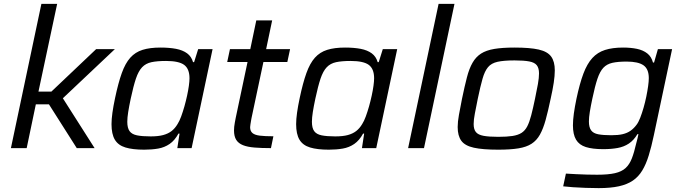

<svg xmlns="http://www.w3.org/2000/svg" viewBox="-20 -763 3519 989"><path d="M36.2 0 193.2 -743H274.4L178.1 -291.1H244.6L475.3 -510H571.8L303.8 -256.9L467.3 0H375.4L232.1 -225.6H164.6L117.4 0Z M722.9 8Q663.1 8 626 -3.4Q588.8 -14.7 571.6 -43.4Q554.4 -72.2 554.4 -123.5Q554.4 -148.9 559.1 -182.5Q563.8 -216.1 572.8 -258.3Q589.2 -336.1 607.3 -386.5Q625.3 -436.9 651 -465.7Q676.8 -494.5 714.3 -506.2Q751.8 -518 806.3 -518Q852.3 -518 886.9 -511.4Q921.5 -504.7 943.8 -488.3Q966.1 -472 974.3 -443.1H979.9L1000.8 -510H1075L967 0H893.4L904.8 -74.8H899.2Q880.1 -39.6 853.8 -21.5Q827.5 -3.4 794.7 2.3Q762 8 722.9 8ZM756 -60.4Q794.8 -60.4 820.4 -67.3Q846 -74.2 863.8 -88Q881.5 -101.8 894.6 -123.9Q904.4 -139.1 913.2 -163.1Q922 -187.2 929.9 -214.9Q937.7 -242.7 943.7 -270.3Q949.7 -297.9 952.9 -321.4Q956.1 -345 956.1 -359.6Q956.1 -408.3 928.7 -428.7Q901.2 -449 835.4 -449Q789.6 -449 760.1 -442.7Q730.6 -436.3 712 -416.6Q693.3 -396.9 680.2 -358.3Q667.2 -319.6 653.4 -255Q645 -215.5 640.4 -186.2Q635.7 -156.8 635.7 -135.6Q635.7 -103.6 647.5 -87.4Q659.2 -71.2 686 -65.8Q712.8 -60.4 756 -60.4Z M1375.7 0Q1326.7 0 1290.8 -3Q1255 -5.9 1231.6 -15.2Q1208.2 -24.5 1196.8 -42.6Q1185.4 -60.8 1185.4 -91.2Q1185.4 -100.3 1186.4 -110Q1187.5 -119.8 1189.5 -131.2Q1191.5 -142.7 1194.1 -155.5L1255.1 -443.8H1150.4L1164.5 -510H1269.2L1300.2 -658H1381.9L1350.9 -510H1474.2L1460.1 -443.8H1336.9L1275.7 -155.5Q1274.7 -150.5 1273.1 -141.1Q1271.5 -131.7 1270 -122Q1268.4 -112.4 1268.4 -107.8Q1268.4 -87.7 1280.5 -77.6Q1292.6 -67.4 1318.8 -64.2Q1345 -61 1388.2 -61Z M1673.9 8Q1614.1 8 1577 -3.4Q1539.8 -14.7 1522.6 -43.4Q1505.4 -72.2 1505.4 -123.5Q1505.4 -148.9 1510.1 -182.5Q1514.8 -216.1 1523.8 -258.3Q1540.2 -336.1 1558.3 -386.5Q1576.3 -436.9 1602 -465.7Q1627.8 -494.5 1665.3 -506.2Q1702.8 -518 1757.3 -518Q1803.3 -518 1837.9 -511.4Q1872.5 -504.7 1894.8 -488.3Q1917.1 -472 1925.3 -443.1H1930.9L1951.8 -510H2026L1918 0H1844.4L1855.8 -74.8H1850.2Q1831.1 -39.6 1804.8 -21.5Q1778.5 -3.4 1745.7 2.3Q1713 8 1673.9 8ZM1707 -60.4Q1745.8 -60.4 1771.4 -67.3Q1797 -74.2 1814.8 -88Q1832.5 -101.8 1845.6 -123.9Q1855.4 -139.1 1864.2 -163.1Q1873 -187.2 1880.9 -214.9Q1888.7 -242.7 1894.7 -270.3Q1900.7 -297.9 1903.9 -321.4Q1907.1 -345 1907.1 -359.6Q1907.1 -408.3 1879.7 -428.7Q1852.2 -449 1786.4 -449Q1740.6 -449 1711.1 -442.7Q1681.6 -436.3 1663 -416.6Q1644.3 -396.9 1631.2 -358.3Q1618.2 -319.6 1604.4 -255Q1596 -215.5 1591.4 -186.2Q1586.7 -156.8 1586.7 -135.6Q1586.7 -103.6 1598.5 -87.4Q1610.2 -71.2 1637 -65.8Q1663.8 -60.4 1707 -60.4Z M2082.2 0 2239.2 -743H2321L2164 0Z M2546.7 8Q2466.7 8 2420.9 -2.1Q2375.1 -12.2 2356.3 -37.8Q2337.5 -63.5 2337.5 -108.7Q2337.5 -135.6 2344 -171.4Q2350.4 -207.3 2359.9 -254.5Q2373.3 -319 2385.1 -364.5Q2396.8 -409.9 2414.1 -439.9Q2431.3 -469.9 2457.9 -487Q2484.5 -504 2526.2 -511Q2567.8 -518 2630.1 -518Q2710.2 -518 2755.2 -507.7Q2800.2 -497.4 2819 -471.7Q2837.8 -446 2837.8 -400.3Q2837.8 -373.4 2832.4 -337.3Q2827 -301.3 2816.5 -254.5Q2803 -190.1 2790.5 -144.9Q2778 -99.6 2761.2 -69.6Q2744.5 -39.6 2718.2 -22.6Q2691.9 -5.5 2650.4 1.2Q2609 8 2546.7 8ZM2546.5 -58.2Q2590.7 -58.2 2619.7 -62.6Q2648.7 -67.1 2666.6 -78.6Q2684.5 -90.2 2695.9 -112.1Q2707.2 -134 2716.3 -169.1Q2725.5 -204.2 2735.9 -254.5Q2745.2 -298.6 2750.9 -330.6Q2756.5 -362.7 2756.5 -384.9Q2756.5 -412.5 2744.9 -427Q2733.4 -441.5 2705.9 -446.6Q2678.4 -451.8 2630.3 -451.8Q2575.3 -451.8 2543.1 -444.7Q2510.9 -437.6 2493.7 -416.9Q2476.5 -396.2 2465.5 -357.2Q2454.4 -318.3 2441.1 -254.5Q2432.1 -210 2426 -178.1Q2419.8 -146.3 2419.8 -124.1Q2419.8 -97 2431.3 -82.8Q2442.9 -68.5 2470.6 -63.4Q2498.4 -58.2 2546.5 -58.2Z M3063.9 206Q3031.5 206 2996.6 204.7Q2961.8 203.5 2931.5 201.4Q2901.2 199.4 2881 196.8L2895 131.2Q2919.1 132.7 2947.1 134.1Q2975.1 135.6 3003.6 136.3Q3032.2 137 3056 137Q3113.1 137 3147.8 129Q3182.5 121 3202.5 102.6Q3222.5 84.2 3234.6 53.2Q3246.7 22.2 3257.1 -24.1Q3260.5 -35.7 3263.6 -49Q3266.7 -62.4 3268.6 -72.1H3263.5Q3244.9 -40.7 3219.4 -23.6Q3193.9 -6.6 3161.2 -0.7Q3128.5 5.3 3087.2 5.3Q3032.3 5.3 2997.9 -5.5Q2963.5 -16.3 2947.3 -43.4Q2931.2 -70.5 2931.2 -117.5Q2931.2 -144 2935.9 -178.1Q2940.6 -212.3 2949.5 -255Q2966 -332.8 2985.1 -383.8Q3004.3 -434.7 3031.1 -464.1Q3057.9 -493.4 3096.5 -505.7Q3135.1 -518 3189.6 -518Q3229.1 -518 3260.9 -511.4Q3292.8 -504.7 3314.3 -487.8Q3335.8 -470.9 3343.5 -440.9H3349.1L3368.9 -510H3442L3347.9 -66Q3335.5 -6.8 3321.5 38.3Q3307.6 83.5 3288.2 115.4Q3268.9 147.4 3240 167.1Q3211.1 186.9 3168.1 196.5Q3125 206 3063.9 206ZM3129 -66.4Q3164 -66.4 3187.4 -71.9Q3210.8 -77.5 3227.8 -89.4Q3244.7 -101.3 3258.4 -119.6Q3268.6 -132.6 3277.7 -156.1Q3286.8 -179.6 3295 -207.9Q3303.1 -236.2 3309.1 -265.2Q3315 -294.2 3318.5 -319.1Q3322 -344 3322 -360.7Q3322 -407.2 3294.9 -426.5Q3267.7 -445.8 3207.8 -445.8Q3163.1 -445.8 3134.5 -439.4Q3105.8 -433 3087.9 -413.9Q3070 -394.7 3057.3 -356.9Q3044.6 -319 3031.3 -255.5Q3022.9 -216.1 3018.2 -187Q3013.5 -157.9 3013.5 -137.3Q3013.5 -107.4 3024.8 -91.8Q3036 -76.1 3061.7 -71.3Q3087.4 -66.4 3129 -66.4Z"/></svg>

Font: Saira Thin
Style: Italic
Weight: 100
Italic angle: -12°
Designer: Hector Gatti with collaboration of the Omnibus-Type team
Foundry: Omnibus-Type
Version: Version 1.101